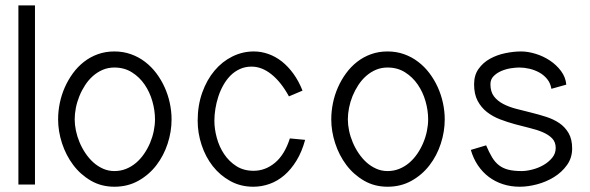

<svg xmlns="http://www.w3.org/2000/svg" viewBox="-20 -690 2208 718"><path d="M110.8 0H48.8V-669.9H110.8Z M621.6 -243.7Q621.6 -197.8 606.9 -152.8Q592.3 -107.9 564.7 -72Q537.1 -36.1 497.3 -13.9Q457.5 8.3 407.7 8.3Q358.9 8.3 319.8 -14.4Q280.8 -37.1 253.7 -73.2Q226.6 -109.4 211.9 -154.3Q197.3 -199.2 197.3 -243.7Q197.3 -273.9 203.6 -304.7Q210 -335.4 222.4 -363.5Q234.9 -391.6 252.7 -416Q270.5 -440.4 293.9 -458.7Q317.4 -477.1 345.9 -487.3Q374.5 -497.6 407.7 -497.6Q440.9 -497.6 469.7 -487.3Q498.5 -477.1 522.5 -458.7Q546.4 -440.4 564.7 -416Q583 -391.6 595.7 -363.5Q608.4 -335.4 615 -304.7Q621.6 -273.9 621.6 -243.7ZM559.6 -243.7Q559.6 -276.9 549.8 -311.3Q540 -345.7 520.8 -373.8Q501.5 -401.9 473.1 -419.7Q444.8 -437.5 407.7 -437.5Q384.3 -437.5 364.3 -429Q344.2 -420.4 327.6 -405.8Q311 -391.1 298.3 -371.6Q285.6 -352.1 276.9 -330.6Q268.1 -309.1 263.7 -286.6Q259.3 -264.2 259.3 -243.7Q259.3 -223.6 263.9 -201.4Q268.6 -179.2 277.6 -157.7Q286.6 -136.2 299.8 -116.7Q313 -97.2 329.3 -82.5Q345.7 -67.9 365.5 -59.1Q385.3 -50.3 407.7 -50.3Q431.2 -50.3 451.7 -58.6Q472.2 -66.9 489 -81.3Q505.9 -95.7 519 -115Q532.2 -134.3 541.3 -155.8Q550.3 -177.2 554.9 -199.7Q559.6 -222.2 559.6 -243.7Z M1121.1 -167Q1108.9 -122.1 1088.6 -89.1Q1068.4 -56.2 1043 -34.4Q1017.6 -12.7 988 -2.2Q958.5 8.3 927.2 8.3Q879.9 8.3 841.3 -12.9Q802.7 -34.2 775.6 -68.8Q748.5 -103.5 733.9 -147.9Q719.2 -192.4 719.2 -238.3Q719.2 -295.9 736.3 -343.8Q753.4 -391.6 782.2 -425.8Q811 -460 849.1 -478.8Q887.2 -497.6 929.2 -497.6Q957 -497.6 983.9 -488Q1010.7 -478.5 1034.2 -460Q1057.6 -441.4 1077.4 -414.1Q1097.2 -386.7 1111.3 -351.1L1060.5 -329.6Q1031.2 -383.3 995.1 -412.1Q959 -440.9 920.9 -440.9Q897 -440.9 877.2 -431.9Q857.4 -422.9 842 -407.5Q826.7 -392.1 815.2 -371.6Q803.7 -351.1 796.4 -328.6Q789.1 -306.2 785.4 -283Q781.7 -259.8 781.7 -238.3Q781.7 -207.5 790.8 -174.3Q799.8 -141.1 818.1 -113.8Q836.4 -86.4 863.8 -68.8Q891.1 -51.3 928.2 -51.3Q972.2 -51.3 1008.3 -81.3Q1044.4 -111.3 1064 -172.4Z M1643.1 -243.7Q1643.1 -197.8 1628.4 -152.8Q1613.8 -107.9 1586.2 -72Q1558.6 -36.1 1518.8 -13.9Q1479 8.3 1429.2 8.3Q1380.4 8.3 1341.3 -14.4Q1302.2 -37.1 1275.1 -73.2Q1248 -109.4 1233.4 -154.3Q1218.8 -199.2 1218.8 -243.7Q1218.8 -273.9 1225.1 -304.7Q1231.4 -335.4 1243.9 -363.5Q1256.3 -391.6 1274.2 -416Q1292 -440.4 1315.4 -458.7Q1338.9 -477.1 1367.4 -487.3Q1396 -497.6 1429.2 -497.6Q1462.4 -497.6 1491.2 -487.3Q1520 -477.1 1543.9 -458.7Q1567.9 -440.4 1586.2 -416Q1604.5 -391.6 1617.2 -363.5Q1629.9 -335.4 1636.5 -304.7Q1643.1 -273.9 1643.1 -243.7ZM1581.1 -243.7Q1581.1 -276.9 1571.3 -311.3Q1561.5 -345.7 1542.2 -373.8Q1522.9 -401.9 1494.6 -419.7Q1466.3 -437.5 1429.2 -437.5Q1405.8 -437.5 1385.7 -429Q1365.7 -420.4 1349.1 -405.8Q1332.5 -391.1 1319.8 -371.6Q1307.1 -352.1 1298.3 -330.6Q1289.6 -309.1 1285.2 -286.6Q1280.8 -264.2 1280.8 -243.7Q1280.8 -223.6 1285.4 -201.4Q1290 -179.2 1299.1 -157.7Q1308.1 -136.2 1321.3 -116.7Q1334.5 -97.2 1350.8 -82.5Q1367.2 -67.9 1387 -59.1Q1406.7 -50.3 1429.2 -50.3Q1452.6 -50.3 1473.1 -58.6Q1493.7 -66.9 1510.5 -81.3Q1527.3 -95.7 1540.5 -115Q1553.7 -134.3 1562.7 -155.8Q1571.8 -177.2 1576.4 -199.7Q1581.1 -222.2 1581.1 -243.7Z M2042 -357.9Q2038.6 -378.9 2026.4 -394Q2014.2 -409.2 1997.1 -418.7Q1980 -428.2 1960.2 -432.9Q1940.4 -437.5 1921.9 -437.5Q1908.2 -437.5 1889.6 -434.6Q1871.1 -431.6 1854.2 -424.3Q1837.4 -417 1825.7 -405Q1814 -393.1 1814 -375Q1814 -347.2 1827.1 -329.8Q1840.3 -312.5 1861.8 -301.3Q1883.3 -290 1910.6 -283Q1938 -275.9 1966.8 -268.8Q1995.6 -261.7 2022.9 -252.9Q2050.3 -244.1 2071.8 -229.5Q2093.3 -214.8 2106.4 -192.1Q2119.6 -169.4 2119.6 -134.8Q2119.6 -99.6 2100.3 -72.8Q2081.1 -45.9 2051.8 -27.8Q2022.5 -9.8 1988.3 -0.7Q1954.1 8.3 1923.8 8.3Q1890.1 8.3 1860.8 -1.2Q1831.5 -10.7 1808.1 -28.3Q1784.7 -45.9 1767.3 -71.5Q1750 -97.2 1740.7 -129.4L1797.9 -146.5Q1809.1 -120.1 1820.1 -101.8Q1831.1 -83.5 1845.9 -72Q1860.8 -60.5 1881.1 -55.4Q1901.4 -50.3 1930.7 -50.3Q1948.2 -50.3 1970.5 -55.9Q1992.7 -61.5 2012 -72.5Q2031.2 -83.5 2044.7 -99.6Q2058.1 -115.7 2058.1 -136.7Q2058.1 -158.7 2044.9 -172.4Q2031.7 -186 2010.3 -195.3Q1988.8 -204.6 1961.4 -211.2Q1934.1 -217.8 1905.5 -225.6Q1877 -233.4 1849.6 -243.9Q1822.3 -254.4 1800.8 -271.2Q1779.3 -288.1 1766.1 -313Q1752.9 -337.9 1752.9 -375Q1752.9 -409.2 1769.8 -432.6Q1786.6 -456.1 1812.7 -470.5Q1838.9 -484.9 1869.9 -491.2Q1900.9 -497.6 1928.7 -497.6Q1954.1 -497.6 1982.9 -488.8Q2011.7 -480 2036.4 -463.6Q2061 -447.3 2078.1 -424.3Q2095.2 -401.4 2097.7 -373.5Z"/></svg>

Font: SengBuhan
Style: Regular
Weight: 400
Designer: John M. Durdin
Foundry: Lao Script for Windows
Version: Version 1.400